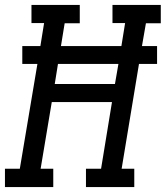

<svg xmlns="http://www.w3.org/2000/svg" viewBox="-30 -755 669 775"><path d="M-10 0V-74H50L121 -497H60V-569H133L148 -662H97V-735H292V-661H231L216 -569H460L475 -662H424V-735H619V-661H559L543 -569H604V-497H531L461 -74H512V0H317V-74H378L422 -343H179L134 -74H185V0ZM191 -416H434L448 -497H204Z"/></svg>

Font: Iosevka Slab Extended
Style: Italic
Weight: 400
Width: 7
Italic angle: -9°
Monospace: yes
Designer: Belleve Invis
Foundry: Belleve Invis
Version: Version 11.1.0; ttfautohint (v1.8.3)